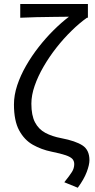

<svg xmlns="http://www.w3.org/2000/svg" viewBox="-20 -732 464 937"><path d="M359.6 184.2 293.8 157.4Q320.1 124.7 331.2 106.9Q342.3 89.1 342.3 68.8Q342.3 54 333.4 43.9Q324.4 33.8 300.5 25.5Q276.6 17.3 230.8 8Q182.1 -2 140.5 -25.4Q99 -48.7 73.5 -95.7Q48.1 -142.6 48.1 -222.4Q48.1 -267.3 63.9 -315.4Q79.8 -363.4 107.1 -411Q134.4 -458.7 169.2 -503Q204 -547.4 241.7 -584.7Q279.4 -622.1 316.5 -650.4Q289 -650 245.3 -649.6Q201.6 -649.3 156.5 -648.2Q111.4 -647.2 78.8 -645.4V-712.4H409V-645.4H404.3Q367.4 -619.3 328.8 -581.4Q290.1 -543.6 255.3 -499.3Q220.5 -454.9 192.9 -407.4Q165.2 -359.8 149.2 -313.5Q133.1 -267.3 133.1 -226.1Q133.1 -168.7 150.8 -135Q168.4 -101.3 201.2 -83.7Q234 -66.1 279 -57.7Q349.1 -44.3 382.8 -22.1Q416.5 0 416.5 49.9Q416.5 71.9 403.3 107.3Q390 142.7 359.6 184.2Z"/></svg>

Font: Source Sans 3
Style: Regular
Weight: 200
Designer: Paul D. Hunt
Foundry: Adobe
Version: Version 3.046;hotconv 1.0.118;makeotfexe 2.5.65603